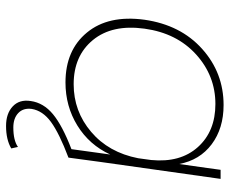

<svg xmlns="http://www.w3.org/2000/svg" viewBox="-82 -468 755 631"><g transform="rotate(90 295.5 -152.5)"><path d="M498 0Q418 30.3 380.9 57.4Q343.8 84.5 337.9 121.1Q334.5 148.9 351.6 165Q368.7 181.2 398.9 181.2Q441.4 181.2 462.9 166L467.8 188Q439 205.1 394 205.1Q353 205.1 329.6 183.1Q306.2 161.1 312 124Q317.9 82 355.2 51Q392.6 20 470.2 -9.8L487.8 -137.2Q456.1 -68.4 392.6 -29.3Q329.1 9.8 251 9.8Q145 9.8 86.9 -60.8Q28.8 -131.3 44.9 -250Q62 -368.7 140.6 -439.2Q219.2 -509.8 325.2 -509.8Q401.9 -509.8 454.1 -470.7Q506.3 -431.6 519 -363.8L532.2 -457L538.1 -500H567.9L512.2 -105ZM74.2 -250Q59.6 -143.6 111.6 -80.3Q163.6 -17.1 256.8 -17.1Q345.7 -17.1 413.3 -74.5Q481 -131.8 500 -229L505.9 -272Q515.1 -367.7 463.4 -425.3Q411.6 -482.9 321.8 -482.9Q229 -482.9 158.9 -419.4Q88.9 -356 74.2 -250Z"/></g></svg>

Font: Human Sans ExtraLight
Style: Italic
Weight: 200
Italic angle: -8°
Designer: Tim Radville
Foundry: Continuum
Version: Version 1.000;FEAKit 1.0